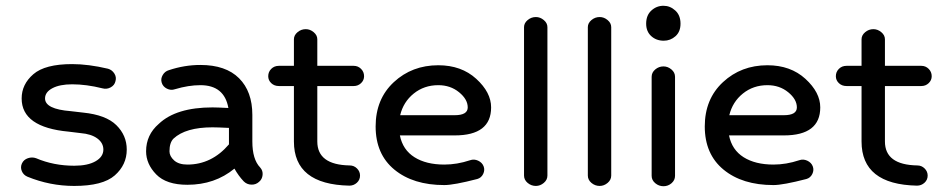

<svg xmlns="http://www.w3.org/2000/svg" viewBox="-20 -631 3264 665"><path d="M237 13Q153 13 75 -19Q61 -25 55.5 -38.5Q50 -52 56 -65Q62 -78 76.5 -83Q91 -88 105 -83Q166 -57 237 -57Q284 -57 311 -72.5Q338 -88 338 -113Q338 -136 317 -151.5Q296 -167 259 -170L218 -175Q55 -190 55 -290Q55 -339 95.5 -374Q136 -409 230 -409Q286 -409 354 -393Q368 -389 376 -376.5Q384 -364 380 -350Q377 -336 363.5 -328.5Q350 -321 335 -325Q279 -339 230 -339Q187 -339 161.5 -325.5Q136 -312 136 -290Q136 -253 225 -246L268 -241Q347 -233 383 -197.5Q419 -162 419 -113Q419 -60 377.5 -23.5Q336 13 237 13Z M629 9Q556 9 521 -27Q486 -63 486 -107Q486 -164 530 -202Q590 -259 716 -259Q731 -259 771 -257Q757 -336 674 -336Q633 -336 586 -322Q572 -317 558 -324Q544 -331 540 -345Q536 -358 543.5 -371Q551 -384 565 -388Q619 -406 674 -406Q762 -406 808 -360Q854 -314 854 -233V-141Q854 -79 881 -51Q891 -40 889.5 -25Q888 -10 877 -1Q866 9 850.5 8.5Q835 8 824 -3Q806 -22 792 -47Q724 9 629 9ZM773 -131V-188Q733 -190 716 -190Q623 -190 581 -151Q567 -137 567 -107Q567 -90 583 -75.5Q599 -61 629 -61Q713 -61 773 -131Z M1205 -333H1079V-141Q1079 -60 1191 -58Q1206 -58 1216.5 -47.5Q1227 -37 1227 -23Q1227 -8 1216 2Q1205 12 1190 12Q998 8 998 -141V-333H946Q930 -333 919.5 -343Q909 -353 909 -367Q909 -382 919.5 -392.5Q930 -403 946 -403H998V-495Q998 -509 1010.5 -519.5Q1023 -530 1039 -530Q1054 -530 1066.5 -519.5Q1079 -509 1079 -495V-403H1205Q1220 -403 1230.5 -392.5Q1241 -382 1241 -367Q1241 -353 1230.5 -343Q1220 -333 1205 -333Z M1519 10Q1411 10 1346 -43.5Q1281 -97 1281 -193Q1281 -288 1344 -346.5Q1407 -405 1498 -405Q1578 -405 1629.5 -358Q1681 -311 1681 -259Q1681 -162 1555 -162H1365Q1375 -112 1415.5 -86.5Q1456 -61 1519 -61Q1563 -61 1608 -76Q1622 -81 1636 -74.5Q1650 -68 1655 -55Q1660 -42 1653.5 -28.5Q1647 -15 1633 -11Q1552 10 1519 10ZM1498 -336Q1449 -336 1413 -307Q1377 -278 1366 -232H1555Q1600 -232 1600 -259Q1600 -287 1570 -311.5Q1540 -336 1498 -336Z M1836 13Q1820 13 1807.5 2.5Q1795 -8 1795 -23V-537Q1795 -551 1807.5 -561.5Q1820 -572 1836 -572Q1851 -572 1863.5 -561.5Q1876 -551 1876 -537V-23Q1876 -8 1863.5 2.5Q1851 13 1836 13Z M2057 13Q2041 13 2028.5 2.5Q2016 -8 2016 -23V-537Q2016 -551 2028.5 -561.5Q2041 -572 2057 -572Q2072 -572 2084.5 -561.5Q2097 -551 2097 -537V-23Q2097 -8 2084.5 2.5Q2072 13 2057 13Z M2237 -22V-365Q2237 -380 2249.5 -390.5Q2262 -401 2278 -401Q2293 -401 2305.5 -390.5Q2318 -380 2318 -365V-22Q2318 -7 2306 3.5Q2294 14 2278 14Q2262 14 2249.5 3.5Q2237 -7 2237 -22ZM2279 -490Q2253 -490 2235.5 -506Q2218 -522 2218 -549Q2218 -578 2236 -594.5Q2254 -611 2278 -611Q2301 -611 2319 -594.5Q2337 -578 2337 -549Q2337 -521 2319.5 -505.5Q2302 -490 2279 -490Z M2659 10Q2551 10 2486 -43.5Q2421 -97 2421 -193Q2421 -288 2484 -346.5Q2547 -405 2638 -405Q2718 -405 2769.5 -358Q2821 -311 2821 -259Q2821 -162 2695 -162H2505Q2515 -112 2555.5 -86.5Q2596 -61 2659 -61Q2703 -61 2748 -76Q2762 -81 2776 -74.5Q2790 -68 2795 -55Q2800 -42 2793.5 -28.5Q2787 -15 2773 -11Q2692 10 2659 10ZM2638 -336Q2589 -336 2553 -307Q2517 -278 2506 -232H2695Q2740 -232 2740 -259Q2740 -287 2710 -311.5Q2680 -336 2638 -336Z M3171 -333H3045V-141Q3045 -60 3157 -58Q3172 -58 3182.5 -47.5Q3193 -37 3193 -23Q3193 -8 3182 2Q3171 12 3156 12Q2964 8 2964 -141V-333H2912Q2896 -333 2885.5 -343Q2875 -353 2875 -367Q2875 -382 2885.5 -392.5Q2896 -403 2912 -403H2964V-495Q2964 -509 2976.5 -519.5Q2989 -530 3005 -530Q3020 -530 3032.5 -519.5Q3045 -509 3045 -495V-403H3171Q3186 -403 3196.5 -392.5Q3207 -382 3207 -367Q3207 -353 3196.5 -343Q3186 -333 3171 -333Z"/></svg>

Font: Hoogli Semibold
Style: Regular
Weight: 600
Designer: Anand Singh Naorem
Foundry: Brand New Type
Version: Version 1.00 b007